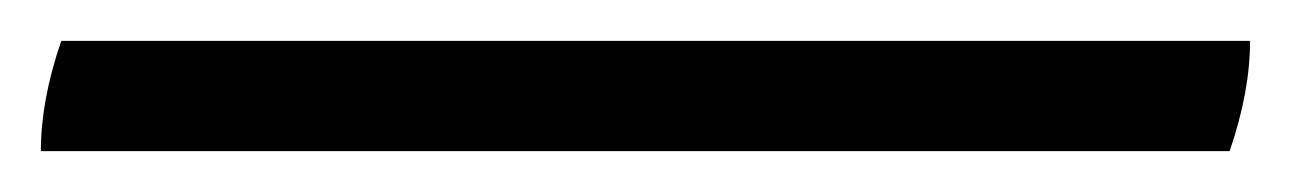

<svg xmlns="http://www.w3.org/2000/svg" viewBox="-33 -74 632 94"><path d="M569 0H-13Q-13 -25 -3 -54H579Q579 -29 569 0Z"/></svg>

Font: Darwin Serif Regular ALPHA
Style: Regular
Weight: 400
Designer: Emily de Oliveira Santos
Version: Version 0.1